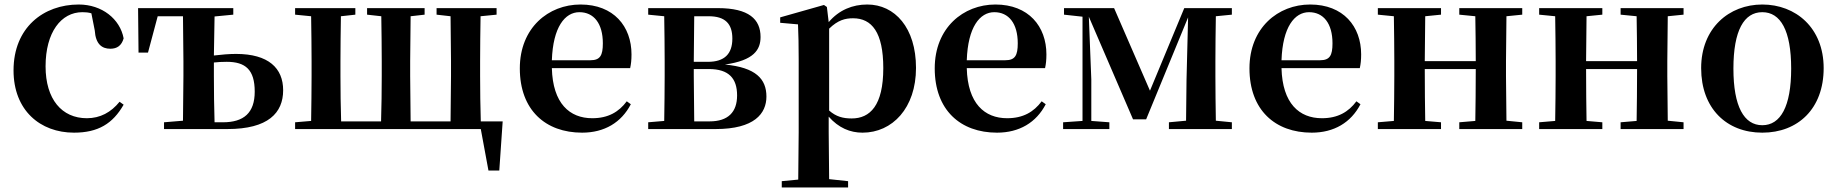

<svg xmlns="http://www.w3.org/2000/svg" viewBox="-20 -572 8143 851"><path d="M308 16C415 16 480 -24 528 -108L510 -121C472 -74 424 -48 365 -48C254 -48 182 -132 182 -278C182 -429 251 -518 345 -518C359 -518 372 -517 385 -513L400 -437C404 -376 432 -356 469 -356C499 -356 519 -370 528 -402C512 -488 432 -552 329 -552C173 -552 40 -450 40 -260C40 -83 158 16 308 16Z M707 0H988C1169 0 1235 -72 1235 -172C1235 -270 1170 -333 1026 -333C995 -333 962 -330 928 -326L931 -499L1014 -507V-536H592L594 -339H636L679 -500H791L793 -301V-235L791 -37L707 -30ZM928 -295C946 -297 965 -298 985 -298C1068 -298 1109 -263 1109 -166C1109 -72 1061 -30 968 -30H931C929 -87 928 -177 928 -235Z M1288 0H2111L2145 184H2193L2208 -34H2111C2109 -91 2108 -178 2108 -235V-301C2108 -356 2109 -442 2110 -500L2181 -507V-536H1915V-507L1977 -500L1979 -301V-235L1977 -34H1800L1798 -235V-301L1800 -500L1862 -507V-536H1607V-507L1670 -500C1671 -443 1672 -357 1672 -301V-235C1672 -178 1671 -91 1669 -34H1492C1490 -91 1489 -178 1489 -235V-301C1489 -356 1490 -442 1491 -500L1555 -507V-536H1288V-507L1359 -500C1360 -442 1361 -357 1361 -301V-235C1361 -179 1360 -94 1359 -36L1288 -30Z M2560 16C2659 16 2734 -29 2776 -110L2758 -123C2723 -76 2676 -48 2605 -48C2505 -48 2430 -113 2426 -270H2773C2777 -288 2779 -306 2779 -331C2779 -455 2700 -552 2553 -552C2411 -552 2284 -449 2284 -269C2284 -84 2398 16 2560 16ZM2426 -305C2431 -452 2484 -518 2548 -518C2612 -518 2652 -468 2652 -380C2652 -326 2640 -305 2597 -305Z M2922 0H3152C3324 0 3377 -69 3377 -144C3377 -222 3330 -273 3193 -286C3322 -304 3351 -352 3351 -408C3351 -487 3299 -536 3162 -536H2853V-507L2924 -500C2925 -442 2926 -357 2926 -301V-235C2926 -179 2925 -94 2924 -36L2853 -30V0ZM3057 -500H3121C3195 -500 3226 -466 3226 -401C3226 -333 3191 -298 3118 -298H3055ZM3055 -266H3122C3211 -266 3247 -224 3247 -149C3247 -75 3207 -34 3125 -34H3057L3055 -235Z M3803 16C3935 16 4040 -93 4040 -271C4040 -449 3946 -552 3824 -552C3759 -552 3699 -528 3653 -474L3645 -541L3632 -550L3438 -495V-471L3517 -464C3519 -415 3520 -375 3520 -309V14L3518 224L3445 231V259H3739V231L3655 222L3653 13V-55C3697 -5 3748 16 3803 16ZM3655 -445C3694 -483 3726 -491 3761 -491C3844 -491 3895 -429 3895 -270C3895 -104 3836 -47 3755 -47C3716 -47 3686 -55 3655 -82Z M4399 16C4498 16 4573 -29 4615 -110L4597 -123C4562 -76 4515 -48 4444 -48C4344 -48 4269 -113 4265 -270H4612C4616 -288 4618 -306 4618 -331C4618 -455 4539 -552 4392 -552C4250 -552 4123 -449 4123 -269C4123 -84 4237 16 4399 16ZM4265 -305C4270 -452 4323 -518 4387 -518C4451 -518 4491 -468 4491 -380C4491 -326 4479 -305 4436 -305Z M4778 0H4897V-30L4817 -36V-220L4806 -498L5002 -43H5060L5246 -495L5239 -218L5237 -37L5161 -30V0H5440V-30L5369 -37C5368 -94 5367 -179 5367 -235V-301C5367 -356 5368 -442 5369 -500L5440 -507V-536H5229L5077 -170L4918 -536H4696V-507L4778 -498V-36L4692 -30V0Z M5794 16C5893 16 5968 -29 6010 -110L5992 -123C5957 -76 5910 -48 5839 -48C5739 -48 5664 -113 5660 -270H6007C6011 -288 6013 -306 6013 -331C6013 -455 5934 -552 5787 -552C5645 -552 5518 -449 5518 -269C5518 -84 5632 16 5794 16ZM5660 -305C5665 -452 5718 -518 5782 -518C5846 -518 5886 -468 5886 -380C5886 -326 5874 -305 5831 -305Z M6448 -507 6519 -500C6520 -445 6521 -363 6521 -301H6295L6297 -500L6367 -507V-536H6087V-507L6158 -500C6159 -442 6160 -357 6160 -301V-235C6160 -179 6159 -94 6158 -36L6087 -30V0H6367V-30L6297 -36C6296 -94 6295 -182 6295 -266H6521C6521 -182 6520 -94 6519 -36L6448 -30V0H6727V-30L6657 -37L6655 -235V-301L6657 -500L6727 -507V-536H6448Z M7163 -507 7234 -500C7235 -445 7236 -363 7236 -301H7010L7012 -500L7082 -507V-536H6802V-507L6873 -500C6874 -442 6875 -357 6875 -301V-235C6875 -179 6874 -94 6873 -36L6802 -30V0H7082V-30L7012 -36C7011 -94 7010 -182 7010 -266H7236C7236 -182 7235 -94 7234 -36L7163 -30V0H7442V-30L7372 -37L7370 -235V-301L7372 -500L7442 -507V-536H7163Z M7791 16C7949 16 8063 -90 8063 -270C8063 -449 7939 -552 7791 -552C7644 -552 7520 -448 7520 -270C7520 -92 7632 16 7791 16ZM7791 -17C7710 -17 7663 -100 7663 -268C7663 -437 7710 -518 7791 -518C7872 -518 7919 -437 7919 -268C7919 -100 7872 -17 7791 -17Z"/></svg>

Font: Noto Serif KR
Style: Bold
Weight: 700
Designer: Ryoko NISHIZUKA 西塚涼子 (kana & ideographs); Frank Grießhammer (Latin, Greek & Cyrillic); Wenlong ZHANG 张文龙 (bopomofo); San
Foundry: Adobe
Version: Version 2.001;hotconv 1.1.0;makeotfexe 2.6.0